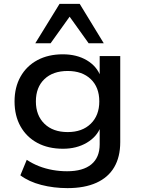

<svg xmlns="http://www.w3.org/2000/svg" viewBox="-20 -781 727 990"><path d="M328 189Q257 189 193 172.5Q129 156 85 123L118 43Q148 63 181.5 76Q215 89 251.5 95.5Q288 102 326 102Q408 102 451 66.5Q494 31 494 -37V-127H499Q480 -76 427.5 -45Q375 -14 305 -14Q229 -14 173 -44Q117 -74 86 -129Q55 -184 55 -258Q55 -331 86 -386Q117 -441 173 -471Q229 -501 304 -501Q376 -501 428 -470Q480 -439 499 -386H494V-492H600V-48Q600 28 569 81Q538 134 477 161.5Q416 189 328 189ZM329 -100Q404 -100 448 -143Q492 -186 492 -258Q492 -331 448 -373Q404 -415 329 -415Q253 -415 209 -373Q165 -331 165 -258Q165 -186 209 -143Q253 -100 329 -100ZM162 -558 287 -761H391L515 -558H437L339 -695L241 -558Z"/></svg>

Font: Nunito Sans 10pt SemiExpanded SemiBold
Style: Regular
Weight: 600
Width: 6
Designer: Vernon Adams
Foundry: Vernon Adams
Version: Version 3.101;gftools[0.9.27]